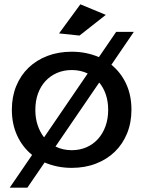

<svg xmlns="http://www.w3.org/2000/svg" viewBox="-20 -775 665 891"><path d="M129 -56Q84.5 -92 59.8 -145.5Q35 -199 35 -266Q35 -326 55.2 -375.5Q75.5 -425 112.2 -460.5Q149 -496 200 -515.5Q251 -535 313 -535Q348 -535 379.5 -528.5Q411 -522 439 -510L519 -627H601L497 -474.5Q541 -438.5 565.5 -385.8Q590 -333 590 -266Q590 -206 569.8 -156.2Q549.5 -106.5 513 -71Q476.5 -35.5 425.5 -15.8Q374.5 4 313 4Q278 4 246.5 -2.5Q215 -9 187 -21L107 96H25ZM313 -450Q275.5 -450 244.5 -436.5Q213.5 -423 191 -398.8Q168.5 -374.5 156.2 -340.5Q144 -306.5 144 -265Q144 -226 154.8 -194Q165.5 -162 184.5 -137.5L387 -434Q353.5 -450 313 -450ZM482 -265Q482 -304 471.2 -336Q460.5 -368 440.5 -392L237.5 -95Q271.5 -78 313 -78Q350 -78 381 -91.5Q412 -105 434.5 -129.8Q457 -154.5 469.5 -189Q482 -223.5 482 -265ZM353 -755 471 -706 349 -610 254 -620Z"/></svg>

Font: Argentum Sans
Style: Regular
Weight: 400
Designer: Julieta Ulanovsky, Owen Earl, Chris M. Simpson, Rasmus Andersson, Cristiano Sobral
Foundry: The Argentum Sans Project Authors
Version: Version 3.135; ttfautohint (v1.8.4.7-5d5b-dirty)